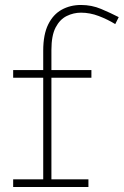

<svg xmlns="http://www.w3.org/2000/svg" viewBox="-20 -753 498 773"><path d="M154 0V-549Q154 -614 174 -654.5Q194 -695 228.5 -714Q263 -733 306 -733Q349 -733 387 -717Q425 -701 458 -684L444 -656Q413 -675 377.5 -688.5Q342 -702 306 -702Q276 -702 248.5 -688.5Q221 -675 204 -642.5Q187 -610 187 -552V0ZM33 0V-31H336V0ZM33 -440V-471H348V-440Z"/></svg>

Font: BioRhyme ExtraBold ExtraLight
Style: Regular
Weight: 250
Version: Version 1.600;gftools[0.9.33]